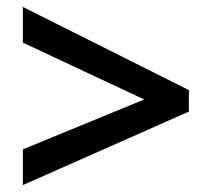

<svg xmlns="http://www.w3.org/2000/svg" viewBox="-20 -639 612 554"><path d="M46 -208V-105L525 -317V-379L46 -619V-516L396 -352Z"/></svg>

Font: Noto Sans Myanmar SemiBold
Style: Regular
Weight: 600
Designer: Monotype Design Team
Foundry: Monotype Imaging Inc.
Version: Version 2.107